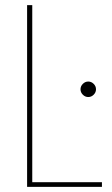

<svg xmlns="http://www.w3.org/2000/svg" viewBox="-20 -724 435 744"><path d="M375 0H85V-704H105V-18H375ZM322 -348Q310 -348 301 -357Q292 -366 292 -378Q292 -390 301 -399Q310 -408 322 -408Q334 -408 343 -399Q352 -390 352 -378Q352 -366 343 -357Q334 -348 322 -348Z"/></svg>

Font: Poppins Variable
Style: Regular
Weight: 100
Designer: Jonny Pinhorn
Foundry: Indian Type Foundry
Version: Version 6.000